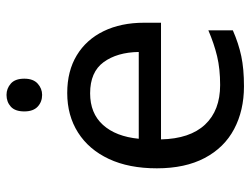

<svg xmlns="http://www.w3.org/2000/svg" viewBox="-112 -666 787 604"><g transform="rotate(-90 282.0 -363.5)"><path d="M292 -546Q361 -546 410.5 -516Q460 -486 486.5 -431.5Q513 -377 513 -304V-251H146Q148 -160 192.5 -112.5Q237 -65 317 -65Q368 -65 407.5 -74.5Q447 -84 489 -102V-25Q448 -7 408 1.5Q368 10 313 10Q237 10 178.5 -21Q120 -52 87.5 -113.5Q55 -175 55 -264Q55 -352 84.5 -415Q114 -478 167.5 -512Q221 -546 292 -546ZM291 -474Q228 -474 191.5 -433.5Q155 -393 148 -321H421Q420 -389 389 -431.5Q358 -474 291 -474ZM286 -737Q306 -737 321.5 -723.5Q337 -710 337 -681Q337 -653 321.5 -639Q306 -625 286 -625Q264 -625 249 -639Q234 -653 234 -681Q234 -710 249 -723.5Q264 -737 286 -737Z"/></g></svg>

Font: Noto Sans Osmanya
Style: Regular
Weight: 400
Designer: Monotype Design Team
Foundry: Monotype Imaging Inc.
Version: Version 2.001; ttfautohint (v1.8.4.7-5d5b)